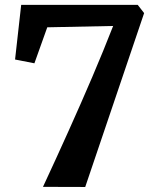

<svg xmlns="http://www.w3.org/2000/svg" viewBox="-20 -763 637 784"><path d="M328 0.5 155.5 0Q209.5 -116 260.2 -228.8Q311 -341.5 357 -449.2Q403 -557 442 -657L173 -651.5L120.5 -504.5L41.5 -520L66.5 -743H542.5L568.5 -709.5Z"/></svg>

Font: Merriweather 24pt
Style: Bold
Weight: 700
Designer: Eben Sorkin
Foundry: Eben Sorkin
Version: Version 2.100